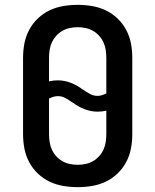

<svg xmlns="http://www.w3.org/2000/svg" viewBox="-20 -763 640 791"><path d="M300 8Q270 8 240.5 3Q211 -2 184.5 -14.5Q158 -27 136 -48Q114 -69 100 -95.5Q86 -122 80.5 -151Q75 -180 75 -210V-525Q75 -555 80.5 -584Q86 -613 100 -639.5Q114 -666 136 -687Q158 -708 184.5 -720.5Q211 -733 240.5 -738Q270 -743 300 -743Q330 -743 359.5 -738Q389 -733 415.5 -720.5Q442 -708 464 -687Q486 -666 500 -639.5Q514 -613 519.5 -584Q525 -555 525 -525V-210Q525 -180 519.5 -151Q514 -122 500 -95.5Q486 -69 464 -48Q442 -27 415.5 -14.5Q389 -2 359.5 3Q330 8 300 8ZM382 -368Q391 -368 400.5 -371Q410 -374 418 -378V-525Q418 -541 415.5 -557.5Q413 -574 406 -589Q399 -604 388 -616Q377 -628 363 -636Q349 -644 332.5 -647.5Q316 -651 300 -651Q284 -651 267.5 -647.5Q251 -644 237 -636Q223 -628 212 -616Q201 -604 194 -589Q187 -574 184.5 -557.5Q182 -541 182 -525V-428Q191 -430 200 -431Q209 -432 218 -432Q246 -432 272.5 -421.5Q299 -411 321 -394H322Q322 -394 322 -394Q322 -394 322 -394Q336 -384 350.5 -376Q365 -368 382 -368ZM300 -84Q316 -84 332.5 -87.5Q349 -91 363 -99Q377 -107 388 -119Q399 -131 406 -146Q413 -161 415.5 -177.5Q418 -194 418 -210V-307Q409 -305 400 -304Q391 -303 382 -303Q354 -303 327.5 -313.5Q301 -324 279 -341H278Q278 -341 278 -341Q278 -341 278 -341Q264 -351 249.5 -359Q235 -367 218 -367Q209 -367 199.5 -364Q190 -361 182 -357V-210Q182 -194 184.5 -177.5Q187 -161 194 -146Q201 -131 212 -119Q223 -107 237 -99Q251 -91 267.5 -87.5Q284 -84 300 -84Z"/></svg>

Font: Iosevka SS04 Semibold Extended
Style: Regular
Weight: 600
Width: 7
Monospace: yes
Designer: Belleve Invis
Foundry: Belleve Invis
Version: Version 19.0.0; ttfautohint (v1.8.4)